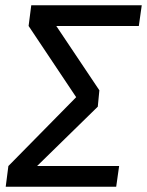

<svg xmlns="http://www.w3.org/2000/svg" viewBox="-20 -709 558 729"><path d="M98.7 -689.1H518.2L507.1 -610.4H193.7L357.3 -366.1L351.3 -304L120.9 -78.7H432.3L421.2 0H1.7L11.8 -78.6L269.2 -340L88.6 -610.4Z"/></svg>

Font: Fira Sans Variable
Style: Italic
Weight: 397
Italic angle: -8°
Designer: Carrois Corporate & Edenspiekermann AG
Foundry: Carrois Corporate GbR & Edenspiekermann AG
Version: Version 4.202